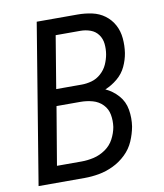

<svg xmlns="http://www.w3.org/2000/svg" viewBox="-83 -803 741 870"><g transform="rotate(-10 288.0 -367.5)"><path d="M24 0H236Q269 0 302.5 -6Q336 -12 368.5 -27.5Q401 -43 427.5 -68.5Q454 -94 468 -126.5Q482 -159 488 -192Q494 -231 487.5 -269.5Q481 -308 456 -336Q431 -364 398 -379Q428 -391 454.5 -413Q481 -435 495 -465Q509 -495 514 -526Q519 -559 516 -593Q513 -627 498 -655Q483 -683 457.5 -702Q432 -721 399.5 -728Q367 -735 333 -735H145ZM179 -419 219 -660H333Q357 -660 379 -652Q401 -644 414.5 -625.5Q428 -607 430.5 -583Q433 -559 429 -535Q425 -512 415 -489.5Q405 -467 385.5 -449.5Q366 -432 342.5 -425.5Q319 -419 296 -419ZM122 -76 167 -343H277Q306 -343 333 -335.5Q360 -328 379 -308.5Q398 -289 403 -261.5Q408 -234 404 -205Q399 -177 385 -150.5Q371 -124 345.5 -106.5Q320 -89 291.5 -82.5Q263 -76 235 -76Z"/></g></svg>

Font: Iosevka Sparkle Oblique
Style: Regular
Weight: 400
Italic angle: -9°
Designer: Belleve Invis
Foundry: Belleve Invis
Version: Version 4.5.0; ttfautohint (v1.8.3)